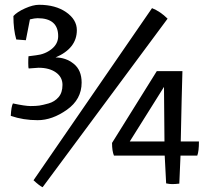

<svg xmlns="http://www.w3.org/2000/svg" viewBox="-20 -770 877 802"><path d="M680 -692 158 12Q146 7 120 -17L615 -736Q650 -722 680 -692ZM667 -179 665 -407 522 -179ZM811 -179Q811 -138 804 -120H734L729 -3Q711 -1 699.5 -1Q688 -1 674 -4L668 -120H456Q448 -139 448 -173L635 -473H742Q739 -375 735 -179ZM141 -487Q139 -487 100 -484Q98 -487 98 -506.5Q98 -526 99 -535L130 -539Q168 -543 195.5 -565Q223 -587 223 -619Q223 -694 137 -694Q125 -694 105 -689L88 -602L48 -605Q36 -646 36 -703Q51 -720 84.5 -735Q118 -750 143 -750Q212 -750 256.5 -719Q301 -688 301 -644Q301 -568 212 -530Q255 -530 288 -503.5Q321 -477 321 -425Q321 -355 259.5 -311.5Q198 -268 137.5 -268Q77 -268 25 -286Q27 -325 34 -338Q85 -327 107.5 -327Q130 -327 144 -329Q158 -331 183 -338Q208 -345 224.5 -364Q241 -383 241 -415.5Q241 -448 213.5 -467.5Q186 -487 141 -487Z"/></svg>

Font: Inika
Style: Regular
Weight: 400
Designer: Constanza Artigas Preller
Foundry: Constanza Artigas Preller
Version: Version 1.001